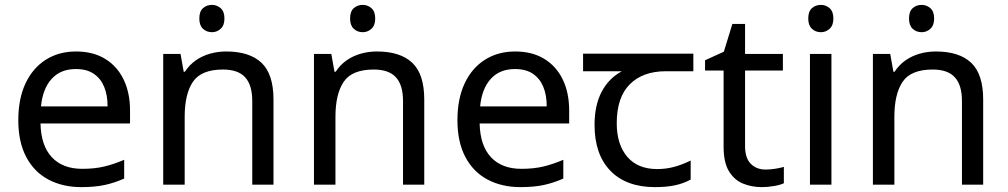

<svg xmlns="http://www.w3.org/2000/svg" viewBox="-20 -757 4131 787"><path d="M292 -546Q361 -546 410.5 -516Q460 -486 486.5 -431.5Q513 -377 513 -304V-251H146Q148 -160 192.5 -112.5Q237 -65 317 -65Q368 -65 407.5 -74.5Q447 -84 489 -102V-25Q448 -7 408 1.5Q368 10 313 10Q237 10 178.5 -21Q120 -52 87.5 -113.5Q55 -175 55 -264Q55 -352 84.5 -415Q114 -478 167.5 -512Q221 -546 292 -546ZM291 -474Q228 -474 191.5 -433.5Q155 -393 148 -321H421Q421 -367 407 -401Q393 -435 364.5 -454.5Q336 -474 291 -474Z M849 -737Q869 -737 884.5 -723.5Q900 -710 900 -681Q900 -653 884.5 -639Q869 -625 849 -625Q827 -625 812 -639Q797 -653 797 -681Q797 -710 812 -723.5Q827 -737 849 -737ZM907 -546Q1003 -546 1052 -499.5Q1101 -453 1101 -349V0H1014V-343Q1014 -408 985 -440Q956 -472 894 -472Q805 -472 771 -422Q737 -372 737 -278V0H649V-536H720L733 -463H738Q756 -491 782.5 -509.5Q809 -528 841 -537Q873 -546 907 -546Z M1467 -737Q1487 -737 1502.5 -723.5Q1518 -710 1518 -681Q1518 -653 1502.5 -639Q1487 -625 1467 -625Q1445 -625 1430 -639Q1415 -653 1415 -681Q1415 -710 1430 -723.5Q1445 -737 1467 -737ZM1525 -546Q1621 -546 1670 -499.5Q1719 -453 1719 -349V0H1632V-343Q1632 -408 1603 -440Q1574 -472 1512 -472Q1423 -472 1389 -422Q1355 -372 1355 -278V0H1267V-536H1338L1351 -463H1356Q1374 -491 1400.5 -509.5Q1427 -528 1459 -537Q1491 -546 1525 -546Z M2092 -546Q2161 -546 2210.5 -516Q2260 -486 2286.5 -431.5Q2313 -377 2313 -304V-251H1946Q1948 -160 1992.5 -112.5Q2037 -65 2117 -65Q2168 -65 2207.5 -74.5Q2247 -84 2289 -102V-25Q2248 -7 2208 1.5Q2168 10 2113 10Q2037 10 1978.5 -21Q1920 -52 1887.5 -113.5Q1855 -175 1855 -264Q1855 -352 1884.5 -415Q1914 -478 1967.5 -512Q2021 -546 2092 -546ZM2091 -474Q2028 -474 1991.5 -433.5Q1955 -393 1948 -321H2221Q2221 -367 2207 -401Q2193 -435 2164.5 -454.5Q2136 -474 2091 -474Z M2665 10Q2547 10 2482 -57Q2417 -124 2417 -245Q2417 -325 2446 -380.5Q2475 -436 2529 -465H2370V-537H2822V-465H2709Q2615 -465 2561.5 -411.5Q2508 -358 2508 -252Q2508 -165 2551 -114.5Q2594 -64 2674 -64Q2711 -64 2745 -73.5Q2779 -83 2811 -99V-21Q2782 -5 2747 2.5Q2712 10 2665 10Z M3118 -62Q3138 -62 3159 -65.5Q3180 -69 3193 -73V-6Q3179 1 3153 5.5Q3127 10 3103 10Q3061 10 3025.5 -4.5Q2990 -19 2968 -55Q2946 -91 2946 -156V-468H2870V-510L2947 -545L2982 -659H3034V-536H3189V-468H3034V-158Q3034 -109 3057.5 -85.5Q3081 -62 3118 -62Z M3388 -536V0H3300V-536ZM3345 -737Q3365 -737 3380.5 -723.5Q3396 -710 3396 -681Q3396 -653 3380.5 -639Q3365 -625 3345 -625Q3323 -625 3308 -639Q3293 -653 3293 -681Q3293 -710 3308 -723.5Q3323 -737 3345 -737Z M3758 -737Q3778 -737 3793.5 -723.5Q3809 -710 3809 -681Q3809 -653 3793.5 -639Q3778 -625 3758 -625Q3736 -625 3721 -639Q3706 -653 3706 -681Q3706 -710 3721 -723.5Q3736 -737 3758 -737ZM3816 -546Q3912 -546 3961 -499.5Q4010 -453 4010 -349V0H3923V-343Q3923 -408 3894 -440Q3865 -472 3803 -472Q3714 -472 3680 -422Q3646 -372 3646 -278V0H3558V-536H3629L3642 -463H3647Q3665 -491 3691.5 -509.5Q3718 -528 3750 -537Q3782 -546 3816 -546Z"/></svg>

Font: lmalayalam85
Style: Book
Weight: 400
Designer: Jelle Bosma - Monotype Design Team
Foundry: Monotype Imaging Inc.
Version: Version 2.003